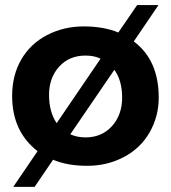

<svg xmlns="http://www.w3.org/2000/svg" viewBox="-20 -647 673 756"><path d="M430.2 -372.1 256.8 -118.2Q283.7 -106 316.9 -106Q380.9 -106 420.9 -150.4Q460.9 -194.8 460.9 -262.5Q460.9 -330.1 430.2 -372.1ZM316.9 -428.2Q252 -428.2 212.4 -384Q172.9 -339.8 173.1 -272.9Q173.3 -206.1 203.1 -162.1L376 -416Q351.1 -428.2 316.9 -428.2ZM506.8 -483.9Q605 -410.2 605 -262.7Q605 -188.5 569.1 -125.7Q533.2 -63 467.5 -28.6Q401.9 5.9 323.5 5.9Q245.1 5.9 189 -18.1L116.2 88.9H32.2L127.9 -51.8Q27.8 -129.4 27.8 -269Q27.8 -351.1 64 -413.1Q100.1 -475.1 165.5 -509Q231 -543 309.8 -543Q388.7 -543 445.8 -519L520 -627H604Z"/></svg>

Font: Montserrat-SemiBold
Style: Regular
Weight: 600
Designer: Julieta Ulanovsky
Foundry: Julieta Ulanovsky
Version: Version 6.001